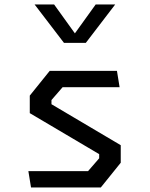

<svg xmlns="http://www.w3.org/2000/svg" viewBox="-20 -826 660 846"><path d="M105 -72H368L417 -128.5V-146.8L111.2 -327.5V-404.7L199 -513.7H495.3L507 -441.7H255.8L206.8 -385.2V-366.8L512 -186.2V-109L424.2 0H116.7ZM261.8 -637.2H358.2L487.5 -806.2H401.5L310 -679L218.5 -806.2H132.5Z"/></svg>

Font: Monaspace Krypton Var
Style: Regular
Weight: 400
Designer: Riley Cran and the Lettermatic Team
Version: Version 1.101 (Monaspace Krypton Var)